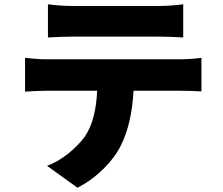

<svg xmlns="http://www.w3.org/2000/svg" viewBox="-20 -802 1040 897"><path d="M720 -631C758 -631 799 -629 836 -627V-782C799 -777 757 -774 720 -774H320C286 -774 238 -777 204 -782V-627C237 -629 285 -631 320 -631ZM198 -525C167 -525 128 -528 97 -532V-374C125 -376 169 -378 198 -378H434C430 -298 416 -223 377 -165C337 -109 267 -52 200 -27L342 75C433 29 511 -52 545 -123C579 -191 598 -275 604 -378H822C852 -378 894 -377 921 -375V-532C893 -527 843 -525 822 -525Z"/></svg>

Font: Noto Sans Korean Black
Style: Bold
Weight: 900
Designer: Ryoko NISHIZUKA (kana & ideographs); Paul D. Hunt (Latin, Greek & Cyrillic); Wenlong ZHANG (bopomofo); Sandoll Communica
Foundry: Adobe Systems Incorporated
Version: Version 1.000;PS 1;hotconv 1.0.78;makeotf.lib2.5.61930